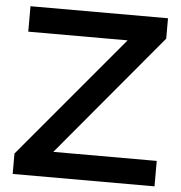

<svg xmlns="http://www.w3.org/2000/svg" viewBox="-51 -749 752 797"><g transform="rotate(5 325.0 -350.0)"><path d="M44 -700V-594H458L31 -85V0H622V-106H191L617 -615V-700Z"/></g></svg>

Font: Argentum Sans
Style: Regular
Weight: 400
Designer: Julieta Ulanovsky
Foundry: Julieta Ulanovsky
Version: Version 5.001;March 29, 2019;FontCreator 11.5.0.2425 64-bit